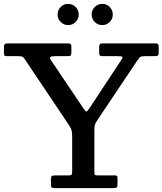

<svg xmlns="http://www.w3.org/2000/svg" viewBox="-22 -975 842 995"><path d="M242 -17V-46Q242 -59.5 246.5 -62.8Q251 -66 264 -66H332Q345 -66 348.5 -69.5Q352 -73 352 -86V-264.5Q352 -287 349.2 -298.5Q346.5 -310 338.5 -322L108.5 -665Q101 -677 95.5 -680.5Q90 -684 69 -684H16Q6 -684 2.2 -686.2Q-1.5 -688.5 -1.5 -698.5V-729Q-1.5 -742 2.2 -746Q6 -750 18.5 -750H329Q341 -750 344.5 -746.5Q348 -743 348 -730.5V-705Q348 -692 344.8 -688Q341.5 -684 328.5 -684H263.5Q243.5 -684 239 -679.2Q234.5 -674.5 242 -663.5L407.5 -417.5Q421.5 -396 426 -396.8Q430.5 -397.5 444.5 -418.5L605 -662Q615.5 -677.5 611.5 -680.8Q607.5 -684 583.5 -684H511Q499 -684 495.5 -687.2Q492 -690.5 492 -702V-728.5Q492 -742 495 -746Q498 -750 511 -750H783Q795 -750 797.8 -746Q800.5 -742 800.5 -730V-704Q800.5 -690 796.2 -687Q792 -684 778 -684H732Q707 -684 701.2 -677Q695.5 -670 686 -656L483.5 -354Q475 -341 471 -331.2Q467 -321.5 467 -298.5V-86.5Q467 -72 469.5 -69Q472 -66 487 -66H571Q580 -66 583.5 -63.8Q587 -61.5 587 -52.5V-20Q587 -5.5 581.5 -2.8Q576 0 563 0H264Q253 0 247.5 -2.5Q242 -5 242 -17ZM508 -845Q485 -845 469 -861Q453 -877 453 -899.5Q453 -922.5 469 -938.8Q485 -955 508 -955Q530.5 -955 546.5 -938.8Q562.5 -922.5 562.5 -899.5Q562.5 -877 546.5 -861Q530.5 -845 508 -845ZM331 -845Q308.5 -845 292.5 -861Q276.5 -877 276.5 -899.5Q276.5 -922.5 292.5 -938.8Q308.5 -955 331 -955Q354 -955 370 -938.8Q386 -922.5 386 -899.5Q386 -877 370 -861Q354 -845 331 -845Z"/></svg>

Font: Besley Medium
Style: Regular
Weight: 500
Designer: Owen Earl
Foundry: indestructible type*
Version: Version 2.001; ttfautohint (v1.8.3)